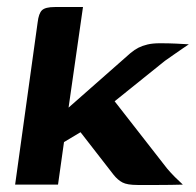

<svg xmlns="http://www.w3.org/2000/svg" viewBox="-20 -525 557 546"><path d="M23 0 87 -461Q90 -487 99.5 -496Q109 -505 136 -505H216L175 -219L351 -374Q363 -384 374 -389.5Q385 -395 399.5 -398.5Q414 -402 435 -402Q460 -402 480.5 -401Q501 -400 517 -399Q512 -396 500 -387.5Q488 -379 474 -369.5Q460 -360 449 -352L306 -237L455 -46Q466 -33 477.5 -21.5Q489 -10 500 0Q465 1 431.5 1Q398 1 371 1Q342 1 328.5 -6Q315 -13 303 -28L209 -149L162 -121L145 0Z"/></svg>

Font: Genos SemiBold
Style: Italic
Weight: 600
Italic angle: -8°
Version: Version 1.010